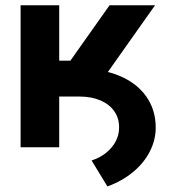

<svg xmlns="http://www.w3.org/2000/svg" viewBox="-20 -550 640 717"><path d="M127.6 -293.7H275.9Q361.9 -293.7 426.4 -266.7Q490.9 -239.6 526.2 -189.7Q561.5 -139.7 561.5 -73.4Q561.5 -27 539.3 16.1Q517.2 59.2 476.3 92.9Q435.5 126.5 381.1 146.3L322 49.3Q352.7 39.4 375.9 20.9Q399 2.4 411.9 -21.8Q424.7 -46 424.7 -72.8Q425.3 -107.9 407.1 -134.1Q388.9 -160.4 355.1 -175Q321.3 -189.5 275.9 -189.5H127.6ZM56.9 -530.3H201.1V-323.4H242.8L389.1 -530.3H559L318 -189.5H201.1V0H56.9Z"/></svg>

Font: Pretendard GOV Variable
Style: Regular
Weight: 400
Designer: Base glyphs from Inter by Rasmus Andersson; Hangul glyphs from Noto Sans CJK(Source Han Sans) by Jang Soo-young and Kang
Foundry: Kil Hyung-jin
Version: Version 1.307;Glyphs 3.2 (3192)